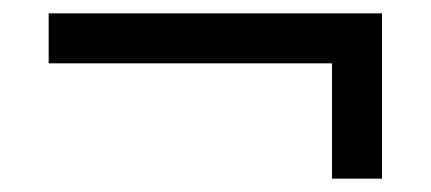

<svg xmlns="http://www.w3.org/2000/svg" viewBox="-20 -308 646 288"><path d="M553 -40V-288H53V-213H478V-40Z"/></svg>

Font: Plus Jakarta Sans
Style: Regular
Weight: 400
Designer: Gumpita Rahayu
Foundry: Tokotype
Version: Version 2.071;gftools[0.9.30]